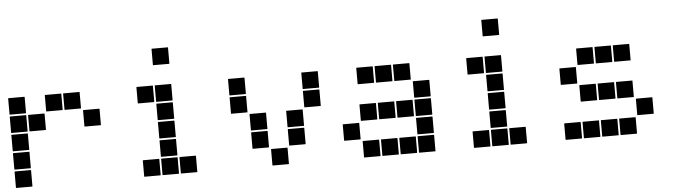

<svg xmlns="http://www.w3.org/2000/svg" viewBox="-45 -872 3690 1044"><g transform="rotate(-5 1800.0 -350.0)"><path d="M307 -495H393Q395 -495 395 -493V-407Q395 -405 393 -405H307Q305 -405 305 -407V-493Q305 -495 307 -495ZM207 -495H293Q295 -495 295 -493V-407Q295 -405 293 -405H207Q205 -405 205 -407V-493Q205 -495 207 -495ZM7 -495H93Q95 -495 95 -493V-407Q95 -405 93 -405H7Q5 -405 5 -407V-493Q5 -495 7 -495ZM407 -395H493Q495 -395 495 -393V-307Q495 -305 493 -305H407Q405 -305 405 -307V-393Q405 -395 407 -395ZM107 -395H193Q195 -395 195 -393V-307Q195 -305 193 -305H107Q105 -305 105 -307V-393Q105 -395 107 -395ZM7 -395H93Q95 -395 95 -393V-307Q95 -305 93 -305H7Q5 -305 5 -307V-393Q5 -395 7 -395ZM7 -295H93Q95 -295 95 -293V-207Q95 -205 93 -205H7Q5 -205 5 -207V-293Q5 -295 7 -295ZM7 -195H93Q95 -195 95 -193V-107Q95 -105 93 -105H7Q5 -105 5 -107V-193Q5 -195 7 -195ZM7 -95H93Q95 -95 95 -93V-7Q95 -5 93 -5H7Q5 -5 5 -7V-93Q5 -95 7 -95Z M807 -695H893Q895 -695 895 -693V-607Q895 -605 893 -605H807Q805 -605 805 -607V-693Q805 -695 807 -695ZM807 -495H893Q895 -495 895 -493V-407Q895 -405 893 -405H807Q805 -405 805 -407V-493Q805 -495 807 -495ZM707 -495H793Q795 -495 795 -493V-407Q795 -405 793 -405H707Q705 -405 705 -407V-493Q705 -495 707 -495ZM807 -395H893Q895 -395 895 -393V-307Q895 -305 893 -305H807Q805 -305 805 -307V-393Q805 -395 807 -395ZM807 -295H893Q895 -295 895 -293V-207Q895 -205 893 -205H807Q805 -205 805 -207V-293Q805 -295 807 -295ZM807 -195H893Q895 -195 895 -193V-107Q895 -105 893 -105H807Q805 -105 805 -107V-193Q805 -195 807 -195ZM907 -95H993Q995 -95 995 -93V-7Q995 -5 993 -5H907Q905 -5 905 -7V-93Q905 -95 907 -95ZM807 -95H893Q895 -95 895 -93V-7Q895 -5 893 -5H807Q805 -5 805 -7V-93Q805 -95 807 -95ZM707 -95H793Q795 -95 795 -93V-7Q795 -5 793 -5H707Q705 -5 705 -7V-93Q705 -95 707 -95Z M1607 -495H1693Q1695 -495 1695 -493V-407Q1695 -405 1693 -405H1607Q1605 -405 1605 -407V-493Q1605 -495 1607 -495ZM1207 -495H1293Q1295 -495 1295 -493V-407Q1295 -405 1293 -405H1207Q1205 -405 1205 -407V-493Q1205 -495 1207 -495ZM1607 -395H1693Q1695 -395 1695 -393V-307Q1695 -305 1693 -305H1607Q1605 -305 1605 -307V-393Q1605 -395 1607 -395ZM1207 -395H1293Q1295 -395 1295 -393V-307Q1295 -305 1293 -305H1207Q1205 -305 1205 -307V-393Q1205 -395 1207 -395ZM1507 -295H1593Q1595 -295 1595 -293V-207Q1595 -205 1593 -205H1507Q1505 -205 1505 -207V-293Q1505 -295 1507 -295ZM1307 -295H1393Q1395 -295 1395 -293V-207Q1395 -205 1393 -205H1307Q1305 -205 1305 -207V-293Q1305 -295 1307 -295ZM1507 -195H1593Q1595 -195 1595 -193V-107Q1595 -105 1593 -105H1507Q1505 -105 1505 -107V-193Q1505 -195 1507 -195ZM1307 -195H1393Q1395 -195 1395 -193V-107Q1395 -105 1393 -105H1307Q1305 -105 1305 -107V-193Q1305 -195 1307 -195ZM1407 -95H1493Q1495 -95 1495 -93V-7Q1495 -5 1493 -5H1407Q1405 -5 1405 -7V-93Q1405 -95 1407 -95Z M2107 -495H2193Q2195 -495 2195 -493V-407Q2195 -405 2193 -405H2107Q2105 -405 2105 -407V-493Q2105 -495 2107 -495ZM2007 -495H2093Q2095 -495 2095 -493V-407Q2095 -405 2093 -405H2007Q2005 -405 2005 -407V-493Q2005 -495 2007 -495ZM1907 -495H1993Q1995 -495 1995 -493V-407Q1995 -405 1993 -405H1907Q1905 -405 1905 -407V-493Q1905 -495 1907 -495ZM2207 -395H2293Q2295 -395 2295 -393V-307Q2295 -305 2293 -305H2207Q2205 -305 2205 -307V-393Q2205 -395 2207 -395ZM2207 -295H2293Q2295 -295 2295 -293V-207Q2295 -205 2293 -205H2207Q2205 -205 2205 -207V-293Q2205 -295 2207 -295ZM2107 -295H2193Q2195 -295 2195 -293V-207Q2195 -205 2193 -205H2107Q2105 -205 2105 -207V-293Q2105 -295 2107 -295ZM2007 -295H2093Q2095 -295 2095 -293V-207Q2095 -205 2093 -205H2007Q2005 -205 2005 -207V-293Q2005 -295 2007 -295ZM1907 -295H1993Q1995 -295 1995 -293V-207Q1995 -205 1993 -205H1907Q1905 -205 1905 -207V-293Q1905 -295 1907 -295ZM2207 -195H2293Q2295 -195 2295 -193V-107Q2295 -105 2293 -105H2207Q2205 -105 2205 -107V-193Q2205 -195 2207 -195ZM1807 -195H1893Q1895 -195 1895 -193V-107Q1895 -105 1893 -105H1807Q1805 -105 1805 -107V-193Q1805 -195 1807 -195ZM2207 -95H2293Q2295 -95 2295 -93V-7Q2295 -5 2293 -5H2207Q2205 -5 2205 -7V-93Q2205 -95 2207 -95ZM2107 -95H2193Q2195 -95 2195 -93V-7Q2195 -5 2193 -5H2107Q2105 -5 2105 -7V-93Q2105 -95 2107 -95ZM2007 -95H2093Q2095 -95 2095 -93V-7Q2095 -5 2093 -5H2007Q2005 -5 2005 -7V-93Q2005 -95 2007 -95ZM1907 -95H1993Q1995 -95 1995 -93V-7Q1995 -5 1993 -5H1907Q1905 -5 1905 -7V-93Q1905 -95 1907 -95Z M2607 -695H2693Q2695 -695 2695 -693V-607Q2695 -605 2693 -605H2607Q2605 -605 2605 -607V-693Q2605 -695 2607 -695ZM2607 -495H2693Q2695 -495 2695 -493V-407Q2695 -405 2693 -405H2607Q2605 -405 2605 -407V-493Q2605 -495 2607 -495ZM2507 -495H2593Q2595 -495 2595 -493V-407Q2595 -405 2593 -405H2507Q2505 -405 2505 -407V-493Q2505 -495 2507 -495ZM2607 -395H2693Q2695 -395 2695 -393V-307Q2695 -305 2693 -305H2607Q2605 -305 2605 -307V-393Q2605 -395 2607 -395ZM2607 -295H2693Q2695 -295 2695 -293V-207Q2695 -205 2693 -205H2607Q2605 -205 2605 -207V-293Q2605 -295 2607 -295ZM2607 -195H2693Q2695 -195 2695 -193V-107Q2695 -105 2693 -105H2607Q2605 -105 2605 -107V-193Q2605 -195 2607 -195ZM2707 -95H2793Q2795 -95 2795 -93V-7Q2795 -5 2793 -5H2707Q2705 -5 2705 -7V-93Q2705 -95 2707 -95ZM2607 -95H2693Q2695 -95 2695 -93V-7Q2695 -5 2693 -5H2607Q2605 -5 2605 -7V-93Q2605 -95 2607 -95ZM2507 -95H2593Q2595 -95 2595 -93V-7Q2595 -5 2593 -5H2507Q2505 -5 2505 -7V-93Q2505 -95 2507 -95Z M3307 -495H3393Q3395 -495 3395 -493V-407Q3395 -405 3393 -405H3307Q3305 -405 3305 -407V-493Q3305 -495 3307 -495ZM3207 -495H3293Q3295 -495 3295 -493V-407Q3295 -405 3293 -405H3207Q3205 -405 3205 -407V-493Q3205 -495 3207 -495ZM3107 -495H3193Q3195 -495 3195 -493V-407Q3195 -405 3193 -405H3107Q3105 -405 3105 -407V-493Q3105 -495 3107 -495ZM3007 -395H3093Q3095 -395 3095 -393V-307Q3095 -305 3093 -305H3007Q3005 -305 3005 -307V-393Q3005 -395 3007 -395ZM3307 -295H3393Q3395 -295 3395 -293V-207Q3395 -205 3393 -205H3307Q3305 -205 3305 -207V-293Q3305 -295 3307 -295ZM3207 -295H3293Q3295 -295 3295 -293V-207Q3295 -205 3293 -205H3207Q3205 -205 3205 -207V-293Q3205 -295 3207 -295ZM3107 -295H3193Q3195 -295 3195 -293V-207Q3195 -205 3193 -205H3107Q3105 -205 3105 -207V-293Q3105 -295 3107 -295ZM3407 -195H3493Q3495 -195 3495 -193V-107Q3495 -105 3493 -105H3407Q3405 -105 3405 -107V-193Q3405 -195 3407 -195ZM3307 -95H3393Q3395 -95 3395 -93V-7Q3395 -5 3393 -5H3307Q3305 -5 3305 -7V-93Q3305 -95 3307 -95ZM3207 -95H3293Q3295 -95 3295 -93V-7Q3295 -5 3293 -5H3207Q3205 -5 3205 -7V-93Q3205 -95 3207 -95ZM3107 -95H3193Q3195 -95 3195 -93V-7Q3195 -5 3193 -5H3107Q3105 -5 3105 -7V-93Q3105 -95 3107 -95ZM3007 -95H3093Q3095 -95 3095 -93V-7Q3095 -5 3093 -5H3007Q3005 -5 3005 -7V-93Q3005 -95 3007 -95Z"/></g></svg>

Font: Pixel Panel Black
Style: Regular
Weight: 900
Monospace: yes
Designer: Óliver Lalan
Foundry: Óliver Lalan
Version: Version 1.000; ttfautohint (v1.8.4.7-5d5b-dirty);gftools[0.9